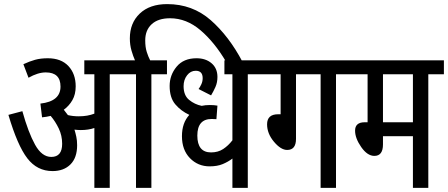

<svg xmlns="http://www.w3.org/2000/svg" viewBox="-20 -916 2184 936"><path d="M515 0V-554H591V-622H391V-554H440V-362Q407 -349 364 -349Q335 -349 311 -355Q301 -369 291 -381Q317 -400 333 -428Q349 -456 349 -495Q349 -556 313.5 -594Q278 -632 213 -632Q178 -632 151 -624.5Q124 -617 94 -603L119 -537Q165 -563 203 -563Q275 -563 275 -494Q275 -422 177 -411L185 -344Q207 -346 227 -351Q250 -324 266.5 -289.5Q283 -255 283 -215Q283 -151 230 -151Q184 -151 151 -210.5Q118 -270 89 -374L21 -356Q65 -207 113 -144.5Q161 -82 236 -82Q291 -82 323.5 -114.5Q356 -147 356 -208Q356 -231 352 -249.5Q348 -268 343 -284Q360 -282 374 -282Q411 -282 440 -292V0Z M718 -554H794V-622H712Q703 -639 695.5 -662.5Q688 -686 688 -719Q688 -769 719.5 -798Q751 -827 809 -827Q889 -827 957.5 -768.5Q1026 -710 1082 -615H1162Q1096 -740 1007 -818Q918 -896 795 -896Q710 -896 661.5 -850Q613 -804 613 -729Q613 -697 621 -669.5Q629 -642 638 -622H579V-554H643V0H718Z M1188 -554H1264V-622H1074V-554H1113V-232Q1093 -206 1068 -189.5Q1043 -173 1009 -173Q942 -173 942 -255Q942 -336 1012 -336Q1027 -336 1035 -335L1040 -401Q1024 -404 1003 -404Q981 -404 963 -400Q929 -407 902 -429Q875 -451 875 -496Q875 -527 892 -549Q909 -571 934 -571Q968 -571 968 -535Q968 -519 961.5 -505Q955 -491 948 -482L1009 -451Q1021 -471 1030.5 -492.5Q1040 -514 1040 -541Q1040 -583 1011.5 -607.5Q983 -632 938 -632Q875 -632 841 -591Q807 -550 807 -497Q807 -440 834.5 -407.5Q862 -375 903 -356Q867 -317 867 -252Q867 -185 906 -145Q945 -105 1002 -105Q1039 -105 1065.5 -116Q1092 -127 1113 -143V0H1188Z M1543 -554V0H1618V-554H1694V-622H1252V-554H1348V-359H1336Q1282 -359 1282 -310Q1282 -265 1315.5 -225Q1349 -185 1380 -185Q1423 -185 1423 -239V-554Z M2144 -554V-622H1682V-554H1772V-320H1758Q1711 -320 1711 -279Q1711 -242 1741 -199Q1771 -156 1805 -156Q1847 -156 1847 -212V-252H1993V0H2068V-554ZM1993 -320H1847V-554H1993Z"/></svg>

Font: Noto Sans Devanagari Extra Condensed
Style: Regular
Weight: 400
Width: 2
Designer: Monotype Design Team
Foundry: Monotype Imaging Inc.
Version: 1.000